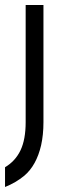

<svg xmlns="http://www.w3.org/2000/svg" viewBox="-22 -602 271 764"><path d="M-2 142.1V63.5Q39.1 39.1 59.6 -3.9Q80.1 -46.9 80.1 -115.7V-582H150.9V-115.7Q150.9 -65.9 141.6 -23.9Q123 56.2 74.7 97.2Q41 125 -2 142.1Z"/></svg>

Font: Greenwashing Machine
Style: Regular
Weight: 400
Designer: Tup Wanders
Foundry: Free font, DO NOT SELL
Version: Version 1.00;August 10, 2023;FontCreator 11.5.0.2430 64-bit